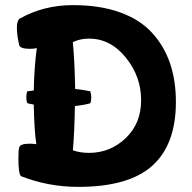

<svg xmlns="http://www.w3.org/2000/svg" viewBox="-20 -721 751 751"><path d="M46 -614Q46 -636 55 -647Q150 -701 265 -701Q370 -701 448.5 -673Q527 -645 574.5 -593Q622 -541 645 -473.5Q668 -406 668 -322Q668 -156 576 -73Q484 10 286 10Q169 10 62 -32Q52 -42 52 -101Q52 -134 55 -144Q58 -159 97 -159Q108 -159 122 -157Q114 -210 112 -312Q89 -316 87 -318Q83 -324 83 -343Q83 -355 87 -364L112 -367Q114 -460 124 -533Q114 -530 97 -530Q58 -530 55 -545Q46 -583 46 -614ZM265 -133Q294 -123 328 -123Q411 -123 471.5 -180.5Q532 -238 532 -329Q532 -422 472 -496Q412 -570 328 -570Q293 -570 265 -556Q272 -481 274 -373Q304 -370 333 -364Q337 -353 337 -340Q337 -325 333 -317Q308 -310 273 -306Q271 -197 265 -133Z"/></svg>

Font: Gorditas
Style: Regular
Weight: 400
Designer: Gustavo Dipre (gbrenda1987@gmail.com)
Foundry: Gustavo Dipre (gbrenda1987@gmail.com)
Version: Version 1.001